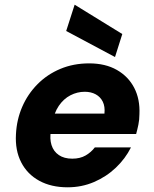

<svg xmlns="http://www.w3.org/2000/svg" viewBox="-20 -786 654 818"><path d="M268 12Q198 12 147 -16Q96 -44 70 -95Q44 -146 48 -214Q51 -276 74.5 -330.5Q98 -385 139.5 -427Q181 -469 237 -492.5Q293 -516 360 -516Q429 -516 478 -488Q527 -460 552 -411.5Q577 -363 574 -299Q574 -276 569.5 -254.5Q565 -233 560 -215H152L168 -302H425Q428 -332 418 -352.5Q408 -373 388 -384Q368 -395 341 -395Q309 -395 280 -380Q251 -365 230.5 -335Q210 -305 202 -259L197 -229Q191 -195 199.5 -168Q208 -141 230.5 -125.5Q253 -110 288 -110Q321 -110 344.5 -123.5Q368 -137 384 -158H538Q514 -110 473.5 -71.5Q433 -33 380.5 -10.5Q328 12 268 12ZM470 -543 262 -654 298 -766 501 -641Z"/></svg>

Font: DM Sans Black
Style: Italic
Weight: 900
Italic angle: -10°
Designer: Colophon Foundry, Jonny Pinhorn
Foundry: Colophon Foundry
Version: Version 4.004;gftools[0.9.30]